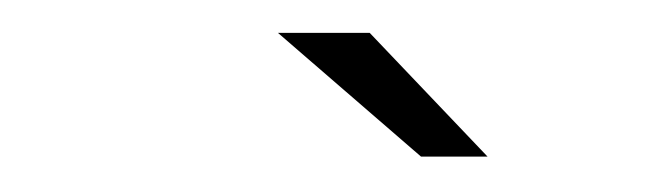

<svg xmlns="http://www.w3.org/2000/svg" viewBox="-20 -704 392 114"><path d="M230 -611 145 -684.5H199.5L269.5 -611Z"/></svg>

Font: Anybody ExtraExpanded Light
Style: Italic
Weight: 300
Width: 8
Italic angle: -10°
Designer: Tyler Finck
Foundry: Etcetera Type Company
Version: Version 1.010; ttfautohint (v1.8.3) -l 8 -r 50 -G 200 -x 14 